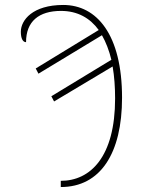

<svg xmlns="http://www.w3.org/2000/svg" viewBox="-20 -744 576 774"><path d="M225 -15V10C385 10 472 -126 472 -350C472 -605 370 -724 235 -724C112 -724 64 -663 64 -616C64 -589 72 -574 85 -574C85 -658 137 -700 226 -700C293 -700 343 -671 378 -623L124 -468L135 -447L391 -602C407 -574 420 -540 429 -503L187 -356L198 -335L434 -476C441 -436 444 -392 444 -347C444 -111 344 -15 225 -15Z"/></svg>

Font: Noto Serif SemiCondensed Thin
Style: Regular
Weight: 100
Width: 4
Designer: Monotype Design Team
Foundry: Monotype Imaging Inc.
Version: Version 2.015